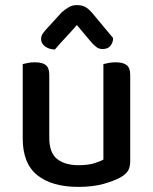

<svg xmlns="http://www.w3.org/2000/svg" viewBox="-20 -718 599 752"><path d="M69 -467Q76 -469 89 -471.5Q102 -474 117 -474Q146 -474 159.5 -463Q173 -452 173 -425V-178Q173 -120 203.5 -95.5Q234 -71 288 -71Q323 -71 347 -78Q371 -85 385 -93V-467Q393 -469 405.5 -471.5Q418 -474 433 -474Q462 -474 476 -463Q490 -452 490 -425V-88Q490 -66 483 -52Q476 -38 455 -25Q429 -10 386.5 2Q344 14 287 14Q184 14 126.5 -31.5Q69 -77 69 -176ZM281 -620Q257 -592 236 -570Q215 -548 195 -524Q171 -525 156 -536.5Q141 -548 141 -565Q141 -578 148.5 -588Q156 -598 169 -612L222 -670Q237 -683 250.5 -690.5Q264 -698 281 -698Q300 -698 313.5 -691Q327 -684 343 -665L423 -569Q423 -552 413 -539Q403 -526 382 -526Q368 -526 358.5 -533Q349 -540 339 -551Z"/></svg>

Font: Baloo Tammudu 2 Medium
Style: Regular
Weight: 500
Designer: Maithili Shingre, Omkar Shende and Ek Type
Foundry: Ek Type
Version: Version 1.640;hotconv 1.0.111;makeotfexe 2.5.65597; ttfautoh